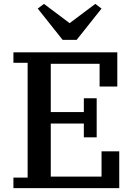

<svg xmlns="http://www.w3.org/2000/svg" viewBox="-20 -967 689 987"><path d="M49 -54H122V-644H49V-698H583V-522H492V-639H241V-391H411V-462H477V-261H411V-332H241V-59H502V-189H593V0H49ZM174 -923 206 -947 338 -848 470 -947 502 -923 374 -762H302Z"/></svg>

Font: IBM Plex Serif Medium
Style: Regular
Weight: 500
Designer: Mike Abbink, Paul van der Laan, Pieter van Rosmalen
Foundry: Bold Monday
Version: Version 2.5